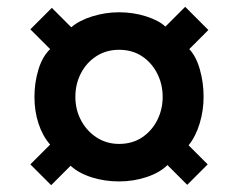

<svg xmlns="http://www.w3.org/2000/svg" viewBox="-20 -623 700 563"><path d="M130 -80 69 -141 127 -199Q105 -224 93 -260.5Q81 -297 81 -339Q81 -380 92.5 -418.5Q104 -457 127 -479L69 -537L132 -600L189 -543Q212 -563 250.5 -575Q289 -587 329 -587Q371 -587 408.5 -575Q446 -563 465 -545L523 -603L591 -535L535 -479Q555 -458 566 -419.5Q577 -381 577 -339Q577 -299 565.5 -261Q554 -223 533 -197L589 -141L529 -81L471 -139Q449 -117 410.5 -104Q372 -91 329 -91Q287 -91 249 -103Q211 -115 187 -137ZM329 -201Q368 -201 396.5 -220Q425 -239 441 -270.5Q457 -302 457 -339Q457 -376 441 -407.5Q425 -439 396.5 -458Q368 -477 329 -477Q292 -477 263 -458.5Q234 -440 217.5 -408.5Q201 -377 201 -339Q201 -301 218 -269.5Q235 -238 264 -219.5Q293 -201 329 -201Z"/></svg>

Font: Archivo SemiBold SemiExpanded Black
Style: Regular
Weight: 900
Width: 6
Version: Version 2.001